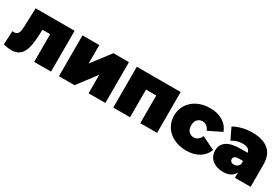

<svg xmlns="http://www.w3.org/2000/svg" viewBox="54 -1385 3247 2228"><g transform="rotate(30 1678.0 -271.0)"><path d="M20 -183Q26 -182 32 -181.5Q38 -181 43 -181Q65 -181 78 -189.5Q91 -198 98.5 -214.5Q106 -231 109 -254.5Q112 -278 113 -309L121 -547H643V0H417V-371H314L311 -300Q308 -226 298 -167.5Q288 -109 266.5 -68.5Q245 -28 208.5 -6.5Q172 15 116 15Q71 15 11 0Z M749 0V-547H974V-300L1163 -547H1371V0H1146V-248L958 0Z M1702 0H1477V-547H2064V0H1839V-371H1702Z M2457 10Q2386 10 2326.5 -11Q2267 -32 2224.5 -69.5Q2182 -107 2158 -159Q2134 -211 2134 -274Q2134 -336 2158 -388Q2182 -440 2224.5 -477.5Q2267 -515 2326.5 -536Q2386 -557 2457 -557Q2557 -557 2628 -514Q2699 -471 2726 -395L2551 -309Q2534 -347 2509.5 -364Q2485 -381 2456 -381Q2418 -381 2390.5 -354.5Q2363 -328 2363 -274Q2363 -220 2390.5 -193Q2418 -166 2456 -166Q2485 -166 2509.5 -183Q2534 -200 2551 -238L2726 -152Q2699 -76 2628 -33Q2557 10 2457 10Z M3091 -216H3035Q2999 -216 2982.5 -204.5Q2966 -193 2966 -170Q2966 -151 2980 -138.5Q2994 -126 3020 -126Q3043 -126 3062.5 -138.5Q3082 -151 3091 -178ZM2952 10Q2902 10 2864 -3.5Q2826 -17 2800.5 -40Q2775 -63 2762 -94Q2749 -125 2749 -160Q2749 -240 2810 -282.5Q2871 -325 2999 -325H3090Q3085 -357 3060 -373Q3035 -389 2987 -389Q2950 -389 2912 -377.5Q2874 -366 2847 -346L2775 -495Q2799 -510 2828.5 -521.5Q2858 -533 2890 -541Q2922 -549 2955.5 -553Q2989 -557 3021 -557Q3162 -557 3239.5 -494Q3317 -431 3317 -294V0H3107V-72Q3068 10 2952 10Z"/></g></svg>

Font: Montserrat-Alt1 Black
Style: Regular
Weight: 900
Designer: Differentunic
Foundry: Differentunic
Version: Version 7.222